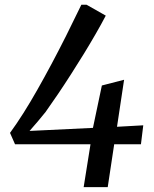

<svg xmlns="http://www.w3.org/2000/svg" viewBox="-20 -766 630 786"><path d="M322.5 0 350.5 -175.5H41.5L21 -222Q48 -259 76 -303.2Q104 -347.5 132.5 -397.8Q161 -448 190.8 -503.8Q220.5 -559.5 251 -620.2Q281.5 -681 313 -746.5H334.5L413 -702Q395 -667.5 372.2 -628Q349.5 -588.5 323.8 -546.5Q298 -504.5 271.2 -462.8Q244.5 -421 217.8 -381.5Q191 -342 166.5 -307.5Q152 -289 135 -269.2Q118 -249.5 101 -230L360.5 -242.5L397 -416L488 -439.5L459 -247L566.5 -253L557 -175.5H447.5L421 0Z"/></svg>

Font: Merriweather 20pt
Style: Italic
Weight: 400
Italic angle: -7.8°
Version: Version 2.101